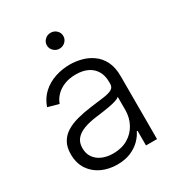

<svg xmlns="http://www.w3.org/2000/svg" viewBox="-178 -849 898 973"><g transform="rotate(-30 271.0 -362.0)"><path d="M225.1 11.7Q175.8 11.7 135 -7.1Q94.2 -25.9 69.8 -62.5Q45.4 -99.1 45.4 -151.4Q45.4 -191.9 60.8 -219.2Q76.2 -246.6 104.2 -264.2Q132.3 -281.7 170.9 -292Q209.5 -302.2 255.4 -308.1Q301.3 -314 332.8 -318.1Q364.3 -322.3 380.6 -331.5Q397 -340.8 397 -361.3V-373Q397 -409.2 381.8 -435.3Q366.7 -461.4 338.1 -475.6Q309.6 -489.7 269 -489.7Q230 -489.7 200.4 -477.5Q170.9 -465.3 151.6 -445.1Q132.3 -424.8 124 -400.9L60.5 -418.5Q76.2 -463.4 107.7 -491.9Q139.2 -520.5 180.9 -534.4Q222.7 -548.3 267.6 -548.3Q301.3 -548.3 335.7 -539.3Q370.1 -530.3 398.9 -509.5Q427.7 -488.8 445.1 -454.1Q462.4 -419.4 462.4 -368.2V0H397.9V-85.9H393.6Q381.8 -61 359.4 -38.8Q336.9 -16.6 303.5 -2.4Q270 11.7 225.1 11.7ZM234.9 -47.4Q284.7 -47.4 321 -68.8Q357.4 -90.3 377.2 -127.2Q397 -164.1 397 -208V-284.7Q390.1 -278.3 374 -272.9Q357.9 -267.6 337.2 -263.7Q316.4 -259.8 294.7 -256.8Q272.9 -253.9 255.4 -251.5Q210 -246.1 177.7 -233.9Q145.5 -221.7 128.7 -201.2Q111.8 -180.7 111.8 -148.4Q111.8 -116.2 127.7 -93.8Q143.6 -71.3 171.4 -59.3Q199.2 -47.4 234.9 -47.4ZM264.2 -643.6Q244.6 -643.6 230.5 -657.2Q216.3 -670.9 216.3 -689.9Q216.3 -709.5 230.5 -722.9Q244.6 -736.3 264.2 -736.3Q284.2 -736.3 298.3 -722.9Q312.5 -709.5 312.5 -689.9Q312.5 -670.9 298.3 -657.2Q284.2 -643.6 264.2 -643.6Z"/></g></svg>

Font: Inter 17pt Light
Style: Regular
Weight: 300
Version: Version 4.001;git-66647c0bb